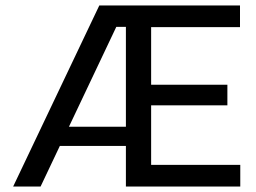

<svg xmlns="http://www.w3.org/2000/svg" viewBox="-20 -680 933 700"><path d="M28 0 342 -660H501L440 -582H404L128 0ZM155 -148V-218H478V-148ZM488 0V-79H856V0ZM439 0V-660H531V0ZM488 -296V-371H809V-296ZM488 -581V-660H855V-581Z"/></svg>

Font: Bricolage Grotesque 48pt Condensed ExtraBold
Style: Regular
Weight: 400
Version: Version 1.000;gftools[0.9.30]